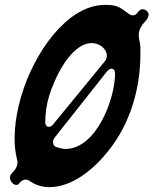

<svg xmlns="http://www.w3.org/2000/svg" viewBox="-20 -765 631 789"><path d="M47 -5C54 -5 56 -8 60 -13C62 -14 63 -15 64 -17C70 -23 77 -27 85 -27C94 -27 97 -24 104 -20C127 -4 154 4 183 4C278 4 367 -71 426 -146C515 -257 557 -401 557 -543V-566C557 -573 556 -581 555 -588L552 -603C551 -610 550 -613 550 -620C550 -643 561 -659 572 -672C573 -673 573 -673 574 -674L582 -683L584 -687C585 -688 585 -688 586 -689C589 -696 591 -701 591 -704C591 -716 579 -727 566 -727C557 -727 554 -723 550 -718C547 -717 547 -715 546 -714C545 -713 544 -711 541 -708C536 -704 530 -702 525 -702C520 -702 515 -704 511 -707C506 -711 501 -714 498 -716C469 -739 452 -745 413 -745C361 -745 315 -725 272 -693C136 -589 40 -369 40 -196C40 -167 43 -140 49 -114L51 -106C52 -103 52 -100 52 -97C52 -92 51 -88 50 -85L46 -75L40 -66C37 -63 35 -61 34 -59C26 -50 21 -44 21 -35C21 -20 35 -5 47 -5ZM170 -249C168 -251 167 -253 167 -255C166 -259 166 -263 166 -264C166 -299 171 -335 182 -371C201 -435 268 -588 358 -588C386 -588 419 -566 419 -536C419 -527 416 -519 410 -512L195 -250C195 -250 194 -250 194 -249L192 -248C189 -245 185 -244 180 -244C175 -244 172 -246 170 -249ZM249 -153C240 -153 230 -155 217 -159C204 -162 198 -170 198 -181C198 -190 202 -196 205 -200L420 -472C424 -476 430 -483 439 -483C442 -483 446 -481 449 -478C450 -476 451 -474 452 -471C452 -470 452 -470 452 -469L453 -464C453 -359 376 -153 249 -153Z"/></svg>

Font: Bangerz
Style: Regular
Weight: 400
Designer: vernon adams
Foundry: Vernon Adams
Version: Version 2.10;December 28, 2023;FontCreator 13.0.0.2683 64-bi